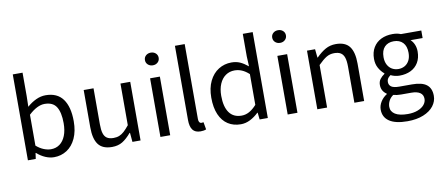

<svg xmlns="http://www.w3.org/2000/svg" viewBox="-78 -1027 3604 1567"><g transform="rotate(-10 1724.0 -244.0)"><path d="M163.6 -711.9V-518.1L161.6 -429.7Q196.8 -460.9 236.3 -479.5Q275.9 -498 315.9 -498Q412.1 -498 459.2 -433.3Q506.3 -368.7 506.3 -249.5Q506.3 -167 479 -107.9Q451.7 -48.8 404.3 -18.3Q356.9 12.2 298.3 12.2Q263.2 12.2 226.6 -3.4Q189.9 -19 157.7 -47.9H154.3L147.5 0H82.5V-711.9ZM422.4 -248.5Q422.4 -336.9 393.6 -383.3Q364.7 -429.7 295.9 -429.7Q234.4 -429.7 163.6 -363.3V-107.4Q193.8 -81.1 225.3 -68.6Q256.8 -56.2 284.7 -56.2Q326.2 -56.2 357.2 -78.9Q388.2 -101.6 405.3 -144.8Q422.4 -188 422.4 -248.5Z M711.9 -485.8V-187Q711.9 -140.1 720.5 -112.3Q729 -84.5 748.8 -71.3Q768.6 -58.1 803.2 -58.1Q830.6 -58.1 851.3 -66.7Q872.1 -75.2 891.1 -92.5Q910.2 -109.9 935.1 -140.6V-485.8H1016.1V0H948.7L941.9 -76.2H938.5Q900.9 -31.7 865 -9.8Q829.1 12.2 778.8 12.2Q700.2 12.2 665.3 -34.4Q630.4 -81.1 630.4 -176.3V-485.8Z M1222.2 -691.4Q1246.1 -691.4 1262.5 -676.8Q1278.8 -662.1 1278.8 -639.2Q1278.8 -616.2 1262.5 -601.3Q1246.1 -586.4 1222.2 -586.4Q1197.8 -586.4 1181.4 -601.3Q1165 -616.2 1165 -639.2Q1165 -662.1 1181.4 -676.8Q1197.8 -691.4 1222.2 -691.4ZM1261.7 -485.8V0H1180.7V-485.8Z M1507.3 -711.9V-90.8Q1507.3 -72.8 1513.7 -64Q1520 -55.2 1529.8 -55.2Q1538.6 -55.2 1547.9 -57.1L1558.6 3.9Q1540.5 12.2 1512.2 12.2Q1467.3 12.2 1446.8 -15.1Q1426.3 -42.5 1426.3 -97.2V-711.9Z M1992.7 -441.9 1988.8 -524.9V-711.9H2070.8V0H2002.9L1996.6 -57.1H1993.7Q1961.9 -26.4 1924.3 -7.1Q1886.7 12.2 1846.2 12.2Q1785.2 12.2 1740 -16.8Q1694.8 -45.9 1669.9 -103Q1645 -160.2 1645 -243.2Q1645 -322.8 1673.1 -380.4Q1701.2 -438 1749.3 -468Q1797.4 -498 1856 -498Q1895.5 -498 1926.5 -484.4Q1957.5 -470.7 1992.7 -441.9ZM1988.8 -123.5V-378.4Q1958.5 -405.8 1929.7 -417.7Q1900.9 -429.7 1870.1 -429.7Q1828.1 -429.7 1795.9 -407.2Q1763.7 -384.8 1745.6 -342.8Q1727.5 -300.8 1727.5 -244.1Q1727.5 -152.8 1762.2 -104.5Q1796.9 -56.2 1864.3 -56.2Q1897.5 -56.2 1927.7 -72.8Q1958 -89.4 1988.8 -123.5Z M2276.9 -691.4Q2300.8 -691.4 2317.1 -676.8Q2333.5 -662.1 2333.5 -639.2Q2333.5 -616.2 2317.1 -601.3Q2300.8 -586.4 2276.9 -586.4Q2252.4 -586.4 2236.1 -601.3Q2219.7 -616.2 2219.7 -639.2Q2219.7 -662.1 2236.1 -676.8Q2252.4 -691.4 2276.9 -691.4ZM2316.4 -485.8V0H2235.4V-485.8Z M2547.9 -485.8 2555.2 -415.5H2558.1Q2597.2 -455.1 2635.7 -476.6Q2674.3 -498 2721.2 -498Q2799.3 -498 2834.2 -451.9Q2869.1 -405.8 2869.1 -310.5V0H2788.1V-299.3Q2788.1 -346.2 2779.1 -373.8Q2770 -401.4 2750 -414.3Q2730 -427.2 2695.3 -427.2Q2659.7 -427.2 2630.9 -409.9Q2602.1 -392.6 2562 -352.5V0H2481V-485.8Z M3061 -27.3Q3041.5 -39.6 3029.8 -59.3Q3018.1 -79.1 3018.1 -106.4Q3018.1 -134.3 3032.7 -154.1Q3047.4 -173.8 3070.8 -189.9V-193.8Q3043.5 -216.8 3025.6 -249.3Q3007.8 -281.7 3007.8 -324.7Q3007.8 -379.4 3031.5 -418.7Q3055.2 -458 3096.7 -478Q3138.2 -498 3190.9 -498Q3212.9 -498 3229 -494.9Q3245.1 -491.7 3259.3 -485.8H3428.2V-423.3H3328.1Q3346.7 -406.7 3357.9 -380.6Q3369.1 -354.5 3369.1 -322.8Q3369.1 -269 3346.4 -231Q3323.7 -192.9 3283.4 -173.3Q3243.2 -153.8 3190.9 -153.8Q3152.3 -153.8 3117.2 -170.9Q3115.2 -169.4 3105.2 -160.6Q3095.2 -151.9 3090.8 -141.6Q3086.4 -131.3 3086.4 -118.7Q3086.4 -93.8 3106 -79.8Q3125.5 -65.9 3172.4 -65.9H3276.9Q3360.4 -65.9 3398.4 -35.6Q3436.5 -5.4 3436.5 56.6Q3436.5 102.1 3407.2 140.4Q3377.9 178.7 3322 201.4Q3266.1 224.1 3189.9 224.1Q3090.8 224.1 3040.3 190.2Q2989.7 156.2 2989.7 92.8Q2989.7 60.1 3008.8 28.8Q3027.8 -2.4 3061 -23.4ZM3190.9 -438.5Q3142.6 -438.5 3114.7 -409.4Q3086.9 -380.4 3086.9 -324.7Q3086.9 -288.1 3100.8 -261.7Q3114.7 -235.4 3138.4 -221.9Q3162.1 -208.5 3190.9 -208.5Q3219.7 -208.5 3243.2 -221.7Q3266.6 -234.9 3280.5 -261Q3294.4 -287.1 3294.4 -324.7Q3294.4 -380.4 3266.6 -409.4Q3238.8 -438.5 3190.9 -438.5ZM3357.4 67.9Q3357.4 34.2 3332.3 17.1Q3307.1 0 3258.8 0H3174.3Q3140.1 0 3111.3 -7.8Q3086.4 9.8 3074.5 33.9Q3062.5 58.1 3062.5 82.5Q3062.5 122.1 3098.1 144.3Q3133.8 166.5 3202.6 166.5Q3250 166.5 3285.2 152.8Q3320.3 139.2 3338.9 116.7Q3357.4 94.2 3357.4 67.9Z"/></g></svg>

Font: Varta
Style: Regular
Weight: 400
Designer: Joana Correia, Viktoriya Grabowska, Eben Sorkin
Foundry: Sorkin Type
Version: Version 1.003; ttfautohint (v1.3) -l 8 -r 24 -G 200 -x 12 -H